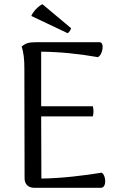

<svg xmlns="http://www.w3.org/2000/svg" viewBox="-20 -894 577 914"><path d="M318 -760 182 -874C163 -865 138 -840 129 -818L302 -736C309 -739 318 -754 318 -760ZM464 -72C385 -59 273 -45 177 -44L176 -340H422C426 -355 426 -372 422 -388H176V-648C271 -647 359 -637 446 -622C469 -632 479 -693 454 -693H152C118 -693 102 -689 83 -672C93 -643 96 -609 96 -569L97 -45C97 -16 116 0 143 0H461C488 0 486 -59 464 -72Z"/></svg>

Font: Arima Koshi
Style: Regular
Weight: 400
Designer: Joana Correia and Natanael Gama
Foundry: NDISCOVER
Version: Version 1.019;PS 001.019;hotconv 1.0.88;makeotf.lib2.5.64775